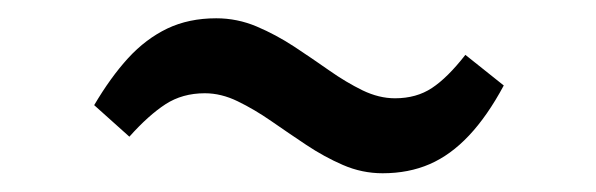

<svg xmlns="http://www.w3.org/2000/svg" viewBox="-20 -387 652 210"><path d="M398.5 -197.5Q376 -197.5 355.2 -206.5Q334.5 -215.5 315 -228.5Q295.5 -241.5 276.8 -254.5Q258 -267.5 240 -276.2Q222 -285 204 -285Q179.5 -285 161 -273Q142.5 -261 121.5 -237.5L83 -272Q101 -302.5 120.2 -323.5Q139.5 -344.5 163 -355.8Q186.5 -367 216.5 -367Q239.5 -367 260.8 -358Q282 -349 301.8 -336Q321.5 -323 340 -310Q358.5 -297 376.5 -288.2Q394.5 -279.5 412 -279.5Q435.5 -279.5 452.5 -290.8Q469.5 -302 489 -327L531 -293.5Q513 -260 493 -238.8Q473 -217.5 450 -207.5Q427 -197.5 398.5 -197.5Z"/></svg>

Font: Merriweather 24pt Medium
Style: Italic
Weight: 500
Italic angle: -7.8°
Version: Version 2.101